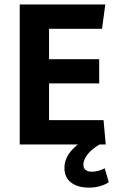

<svg xmlns="http://www.w3.org/2000/svg" viewBox="-20 -647 523 860"><path d="M68.4 0V-627H451.7L437 -518.1H141.6L199.7 -599.6V-333L141.6 -381.8H424.3V-273.4H141.6L199.7 -316.9V-27.3L141.6 -108.9H443.8L453.6 0ZM379.9 193.4Q327.6 193.4 298.1 170.4Q268.6 147.5 268.6 105Q268.6 73.7 286.1 45.7Q303.7 17.6 340.8 -8.8L426.3 0Q389.2 21.5 371.3 45.7Q353.5 69.8 353.5 89.8Q353.5 106.4 363.5 114.3Q373.5 122.1 392.6 122.1Q406.2 122.1 421.6 117.7Q437 113.3 449.2 106.9L467.3 169.4Q450.2 180.7 427 187Q403.8 193.4 379.9 193.4Z"/></svg>

Font: Anaheim
Style: Bold
Weight: 700
Version: Version 2.001